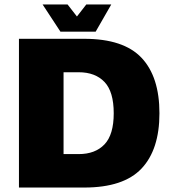

<svg xmlns="http://www.w3.org/2000/svg" viewBox="-20 -841 770 861"><path d="M65 0V-667H358Q534 -667 614.5 -582Q695 -497 695 -333Q695 -170 614.5 -85Q534 0 358 0ZM265 -150H333Q407 -150 448.5 -193.5Q490 -237 490 -333Q490 -430 448.5 -473.5Q407 -517 333 -517H265ZM251 -699 171 -821H283L325 -767L367 -821H479L409 -699Z"/></svg>

Font: Maven Pro Black
Style: Regular
Weight: 900
Designer: Joe Prince
Foundry: Joe Prince
Version: Version 2.103